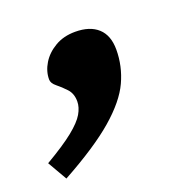

<svg xmlns="http://www.w3.org/2000/svg" viewBox="-156 -266 544 540"><g transform="rotate(-20 116.0 4.0)"><path d="M-77 135Q-21.5 102.5 8 78.8Q37.5 55 48.5 36Q59.5 17 59.5 -0.5Q59.5 -24 46 -38.5Q32.5 -53 19.2 -63.5Q6 -74 6 -85.5Q6 -110 20 -133Q34 -156 59.8 -171.2Q85.5 -186.5 120.5 -186.5Q164.5 -186.5 188.5 -164.5Q212.5 -142.5 212.5 -100Q212.5 -50.5 191.5 -5Q170.5 40.5 115 88.5Q59.5 136.5 -43.5 193Z"/></g></svg>

Font: Newsreader 6pt
Style: Bold Italic
Weight: 700
Italic angle: -17°
Designer: Hugues Gentile
Foundry: Production Type
Version: Version 1.003; ttfautohint (v1.8.3)